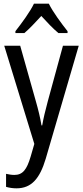

<svg xmlns="http://www.w3.org/2000/svg" viewBox="-20 -786 452 1046"><path d="M246 -766H165C144 -722 100 -662 64 -616V-606H113C140 -629 173 -664 205 -699C237 -664 268 -631 298 -606H348V-616C314 -659 268 -721 246 -766ZM3 -537 167 -2 147 67C126 138 104 167 58 167C43 167 26 164 13 161V232C31 237 49 240 70 240C152 240 197 186 229 79L409 -537H323L240 -233C227 -185 216 -139 210 -103H206C199 -146 188 -190 176 -232L90 -537Z"/></svg>

Font: Noto Sans Kannada Condensed
Style: Regular
Weight: 400
Width: 3
Designer: Jelle Bosma - Monotype Design Team
Foundry: Monotype Imaging Inc.
Version: Version 2.005